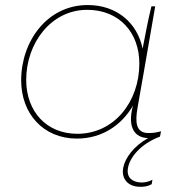

<svg xmlns="http://www.w3.org/2000/svg" viewBox="-20 -545 711 762"><path d="M328 -525C167 -525 64 -381 64 -226C64 -94 152 5 285 5C386 5 463 -49 508 -126L506 -119C486 -37 516 2 568 3C510 35 476 83 469 121C461 165 488 193 528 196C551 198 568 194 582 186L585 168C568 178 551 180 535 179C504 176 481 159 488 121C495 81 536 27 615 -3L619 -24C601 -19 588 -17 569 -17C518 -17 516 -62 526 -118L544 -221L549 -249L596 -520H581C567 -464 557 -408 546 -352C525 -454 444 -525 328 -525ZM326 -506C454 -506 533 -415 533 -293C533 -141 433 -14 287 -14C164 -14 84 -103 84 -228C84 -373 182 -506 326 -506Z"/></svg>

Font: Fixel Display 20240404 Thin
Style: Italic
Weight: 100
Italic angle: -10°
Designer: AlfaBravo + MacPaw
Foundry: Kyrylo Tkachov, Marchela Mozhyna, Serhii Makarenko, Maria Weinstein, Zakhar Kryvoshyya
Version: Version 1.211;Glyphs 3.2 (3225)